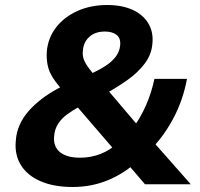

<svg xmlns="http://www.w3.org/2000/svg" viewBox="-20 -736 799 767"><path d="M270 11Q195 11 142 -12Q89 -35 63.5 -76.5Q38 -118 43 -172Q45 -207 58.5 -237Q72 -267 94 -292Q116 -317 145 -339.5Q174 -362 209 -381L254 -405L230 -376Q207 -401 191.5 -425Q176 -449 170.5 -475Q165 -501 167 -531Q172 -585 204 -626.5Q236 -668 289 -692Q342 -716 408 -716Q467 -716 509 -697Q551 -678 572 -643.5Q593 -609 589 -564Q586 -519 558.5 -482.5Q531 -446 490 -417Q449 -388 404 -363L398 -391L533 -232L513 -228Q541 -265 563 -315Q585 -365 597 -421H727Q712 -340 676 -270Q640 -200 590 -147L584 -179L742 0H559L489 -82H518Q467 -38 404.5 -13.5Q342 11 270 11ZM300 -106Q343 -106 381.5 -121Q420 -136 451 -165L443 -130L269 -332L330 -328L297 -310Q272 -296 249.5 -280Q227 -264 212.5 -242Q198 -220 196 -190Q193 -149 220.5 -127.5Q248 -106 300 -106ZM399 -610Q360 -610 336.5 -588.5Q313 -567 311 -532Q309 -515 314.5 -499.5Q320 -484 332.5 -467Q345 -450 363 -429L336 -438Q374 -455 401 -472.5Q428 -490 443 -510.5Q458 -531 460 -555Q463 -583 446 -596.5Q429 -610 399 -610Z"/></svg>

Font: Nunito Sans 9pt ExtraBold
Style: Italic
Weight: 800
Italic angle: -9°
Version: Version 3.101;gftools[0.9.27]